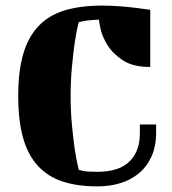

<svg xmlns="http://www.w3.org/2000/svg" viewBox="-20 -650 612 685"><path d="M516 -411Q454 -411 418 -435Q382 -459 363.5 -489Q345 -519 339 -546Q333 -573 333 -580Q316 -579 302.5 -578Q289 -577 280 -575Q269 -573 261 -571Q252 -536 246 -494Q241 -458 236.5 -410Q232 -362 232 -308Q232 -253 236.5 -205.5Q241 -158 246 -122Q252 -80 261 -44Q267 -42 277 -40Q293 -37 328 -37Q361 -37 388.5 -44.5Q416 -52 436 -68.5Q456 -85 467.5 -111.5Q479 -138 479 -175V-206H537V-178Q537 -127 520 -90.5Q503 -54 474 -30.5Q445 -7 407.5 4Q370 15 328 15Q256 15 203 -2.5Q150 -20 114.5 -59Q79 -98 62 -159.5Q45 -221 45 -308Q45 -395 62.5 -456Q80 -517 116.5 -556Q153 -595 209.5 -612.5Q266 -630 344 -630Q378 -630 409 -627.5Q440 -625 464 -622Q492 -618 516 -615Z"/></svg>

Font: Bigshot One
Style: Regular
Weight: 400
Designer: Gesine Todt
Foundry: Gesine Todt
Version: Version 1.000